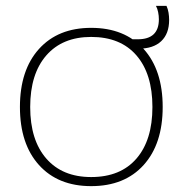

<svg xmlns="http://www.w3.org/2000/svg" viewBox="-20 -625 641 655"><path d="M291 10Q178 10 113 -62Q48 -134 48 -260Q48 -386 113 -458Q178 -530 291 -530Q405 -530 470 -458Q535 -386 535 -260Q535 -134 470 -62Q405 10 291 10ZM291 -21Q391 -21 445.5 -84Q500 -147 500 -260Q500 -373 445.5 -436Q391 -499 291 -499Q193 -499 138 -436Q83 -373 83 -260Q83 -147 138 -84Q193 -21 291 -21ZM423 -459 425 -491H450Q486 -491 504 -508Q522 -525 522 -559Q522 -571 519.5 -583.5Q517 -596 512 -605H548Q553 -594 555 -581.5Q557 -569 557 -557Q557 -510 530 -484.5Q503 -459 453 -459Z"/></svg>

Font: M PLUS 1 ExtraLight
Style: Regular
Weight: 250
Version: Version 1.001